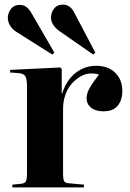

<svg xmlns="http://www.w3.org/2000/svg" viewBox="-20 -820 567 840"><path d="M388.2 -581.1 241.2 -683.1Q203.1 -710.4 203.1 -743.2Q203.1 -765.1 216.6 -782.5Q230 -799.8 254.9 -799.8Q287.1 -799.8 304.2 -766.1L397 -589.8ZM209 -581.1 50.8 -681.2Q33.7 -691.9 23.9 -708.3Q14.2 -724.6 14.2 -742.2Q14.2 -762.7 27.8 -780.8Q41.5 -798.8 66.9 -798.8Q96.2 -798.8 116.2 -765.1L217.8 -589.8ZM34.2 0V-12.2L73.2 -16.1Q88.4 -17.6 93.3 -26.9Q98.1 -36.1 98.1 -62V-439.9Q98.1 -472.7 91.3 -485.4Q84.5 -498 63 -500L23.9 -502.9L24.9 -514.2L244.1 -524.9L250 -518.1V-411.1H252Q270.5 -469.7 310.8 -501Q351.1 -532.2 399.9 -532.2Q452.6 -532.2 483.9 -502Q515.1 -471.7 515.1 -421.9Q515.1 -382.3 495.1 -357.7Q475.1 -333 432.1 -333Q397.5 -333 378.2 -349.1Q358.9 -365.2 358.9 -390.1Q358.9 -409.7 370.1 -431.2Q381.3 -452.6 413.1 -494.1Q393.1 -500 371.6 -498.3Q350.1 -496.6 329.3 -483.6Q308.6 -470.7 292.2 -451.9Q275.9 -433.1 265.9 -404.8Q255.9 -376.5 255.9 -344.2V-61Q255.9 -36.1 260.7 -27.3Q265.6 -18.6 283.2 -18.1L347.2 -12.2V0Z"/></svg>

Font: Display Regular
Style: Bold
Weight: 700
Designer: Latin by Veronika Burian and Jose Scaglione. Greek by Irene Vlachou. Cyrillic by Vera Evstafieva.
Foundry: TypeTogether
Version: Version 3.002